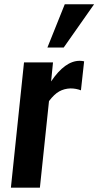

<svg xmlns="http://www.w3.org/2000/svg" viewBox="-20 -866 454 886"><path d="M198.7 -646.5 278.8 -846.2H414.1L273.9 -646.5ZM30.3 0 90.8 -578.1H224.6L215.8 -490.2Q279.8 -585.4 347.7 -585.4Q357.9 -585.4 368.2 -583L353.5 -449.2Q330.6 -458 305.2 -458Q276.4 -457 253.2 -444.1Q230 -431.2 206.1 -399.4L164.1 0Z"/></svg>

Font: Oswald
Style: Medium
Weight: 500
Designer: Vernon Adams
Foundry: Vernon Adams
Version: 3.0; ttfautohint (v0.94.23-7a4d-dirty) -l 8 -r 50 -G 150 -x 